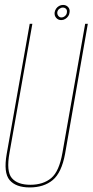

<svg xmlns="http://www.w3.org/2000/svg" viewBox="-20 -774 385 798"><path d="M103.5 5Q162 5 199 -25.5Q236 -56 250.5 -135L345 -675H334L239.5 -139Q226 -61.5 192.8 -33.8Q159.5 -6 106 -6Q53 -6 29.2 -33.8Q5.5 -61.5 19.5 -139L114.5 -675H103.5L8 -135Q-6 -56 20 -25.5Q46 5 103.5 5ZM234.5 -690.5Q243.5 -690.5 251.2 -695.2Q259 -700 263.8 -707.2Q268.5 -714.5 269 -722.5Q271.5 -735 263.5 -744.2Q255.5 -753.5 242 -753.5Q233 -753.5 225.5 -749.2Q218 -745 213.2 -738Q208.5 -731 207 -722.5Q205.5 -709 213.5 -699.8Q221.5 -690.5 234.5 -690.5ZM235 -701.5Q227.5 -701.5 222.5 -707.8Q217.5 -714 218 -722.5Q219.5 -732 226.5 -737.2Q233.5 -742.5 241 -742.5Q249.5 -742.5 254.5 -737.2Q259.5 -732 258 -722.5Q257.5 -714 250.5 -707.8Q243.5 -701.5 235 -701.5Z"/></svg>

Font: Anybody Thin Condensed
Style: Italic
Weight: 100
Width: 3
Italic angle: -10°
Version: Version 1.113;gftools[0.9.25]